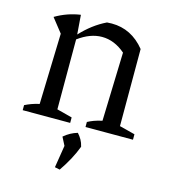

<svg xmlns="http://www.w3.org/2000/svg" viewBox="-107 -578 777 883"><g transform="rotate(15 281.5 -136.5)"><path d="M24 0V-24Q38 -31 54 -37Q70 -43 92 -48L102 -385L50 -451Q106 -484 169 -493L176 -401Q203 -430 232 -452Q261 -474 294 -490Q305 -491 317 -491Q411 -491 475 -412V-45L549 -26V0H323V-24Q336 -31 352 -37Q368 -43 391 -48L401 -375Q349 -420 290 -420Q234 -420 177 -378V-45L250 -26V0ZM235 215 252 109 232 70Q261 45 296 35Q307 47 315 61Q323 75 327 93Q315 125 298 156.5Q281 188 259 220Z"/></g></svg>

Font: Piazzolla
Style: Regular
Weight: 400
Designer: Juan Pablo del Peral
Foundry: Huerta Tipografica
Version: Version 1.330